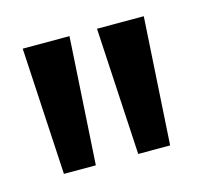

<svg xmlns="http://www.w3.org/2000/svg" viewBox="-50 -753 352 337"><g transform="rotate(-15 126.0 -584.5)"><path d="M29 -469 16 -700H101L87 -469ZM164 -469 151 -700H236L222 -469Z"/></g></svg>

Font: Bricolage Grotesque 10pt Condensed
Style: Regular
Weight: 400
Width: 3
Designer: Mathieu Triay
Foundry: Atelier Triay
Version: Version 1.000; ttfautohint (v1.8.4.7-5d5b);gftools[0.9.29]